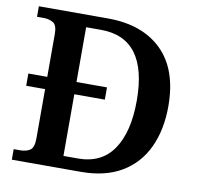

<svg xmlns="http://www.w3.org/2000/svg" viewBox="-79 -797 911 880"><g transform="rotate(10 376.0 -357.0)"><path d="M32 0V-49H63Q89 -49 107.5 -60.5Q126 -72 126 -116V-345H38V-402H126V-602Q126 -643 107 -654Q88 -665 63 -665H32V-714H353Q514 -714 605 -625Q696 -536 696 -365Q696 -256 657.5 -173.5Q619 -91 542.5 -45.5Q466 0 353 0ZM330 -58Q439 -58 494 -139Q549 -220 549 -365Q549 -657 331 -657H262V-402H404V-345H262V-58Z"/></g></svg>

Font: Noto Serif Thai SemiBold
Style: Regular
Weight: 600
Designer: Monotype Design Team
Foundry: Monotype Imaging Inc.
Version: Version 2.001; ttfautohint (v1.8.4.7-5d5b)